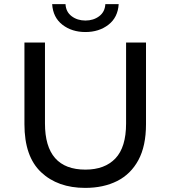

<svg xmlns="http://www.w3.org/2000/svg" viewBox="-20 -907 831 935"><path d="M395 8Q261 8 180 -68.5Q99 -145 99 -302V-700H199V-306Q199 -81 396 -81Q490 -81 542 -135.5Q594 -190 594 -306V-700H691V-302Q691 -196 654 -127.5Q617 -59 550.5 -25.5Q484 8 395 8ZM396 -751Q330 -751 284 -786.5Q238 -822 234 -887H299Q301 -849 329 -828Q357 -807 396 -807Q435 -807 463 -828Q491 -849 493 -887H558Q554 -822 508 -786.5Q462 -751 396 -751Z"/></svg>

Font: Argentum Novus
Style: Regular
Weight: 400
Designer: Julieta Ulanovsky
Foundry: Julieta Ulanovsky
Version: Version 7.20;July 27, 2021;FontCreator 13.0.0.2683 64-bit